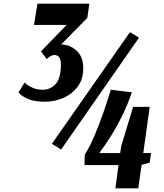

<svg xmlns="http://www.w3.org/2000/svg" viewBox="-20 -770 887 1040"><path d="M453 -673 311 -529Q360 -528 395.5 -495Q431 -462 431 -400Q431 -340 400 -299.5Q369 -259 321.5 -239Q274 -219 224 -219Q170 -219 138.5 -231.5Q107 -244 93.5 -256.5Q80 -269 80 -269L113 -323Q113 -323 125 -313Q137 -303 159 -293.5Q181 -284 211 -284Q255 -284 282.5 -316Q310 -348 310 -422Q310 -472 274 -472Q264 -472 254.5 -466.5Q245 -461 239 -456L233 -450L202 -492L341 -635H164L183 -750H464ZM311 40 261 9 684 -596 733 -566ZM694 -270Q674 -209 644.5 -148.5Q615 -88 582 -35Q549 18 518 59H631L637 20L701 -191H791L756 59H798L791 111L747 123L729 250H605L622 124H438L439 68Q466 26 492 -35.5Q518 -97 541 -163Q564 -229 580 -284Z"/></svg>

Font: Arsenal SC
Style: Bold Italic
Weight: 700
Italic angle: -9.10001°
Designer: Andrij Shevchenko
Foundry: Stairsfor
Version: Version 2.001; ttfautohint (v1.8.4.7-5d5b)